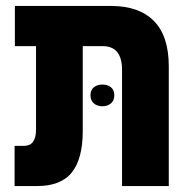

<svg xmlns="http://www.w3.org/2000/svg" viewBox="-20 -625 633 645"><path d="M29 0V-135H61Q101 -135 101 -190V-470H30V-605H354Q447 -605 497 -554.5Q547 -504 547 -402V0H390V-390Q390 -470 325 -470H258V-185Q258 -92 221.5 -46Q185 0 105 0ZM284 -305Q284 -323 295.5 -332Q307 -341 324 -341Q341 -341 352.5 -332Q364 -323 364 -305Q364 -287 352.5 -277.5Q341 -268 324 -268Q307 -268 295.5 -277.5Q284 -287 284 -305Z"/></svg>

Font: Noto Sans Hebrew Condensed ExtraBold
Style: Regular
Weight: 800
Width: 3
Designer: Monotype Design Team
Foundry: Monotype Imaging Inc.
Version: Version 2.004; ttfautohint (v1.8.4.7-5d5b)